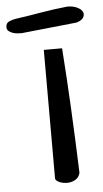

<svg xmlns="http://www.w3.org/2000/svg" viewBox="-136 -781 435 808"><g transform="rotate(-5 81.5 -376.5)"><path d="M142.6 -573.2Q151.4 -453.1 158.2 -317.9Q165 -182.6 169.9 -44.9Q165 -25.4 149.9 -16.6Q134.8 -7.8 117.2 -7.3Q99.6 -6.8 84.5 -12.7Q69.3 -18.6 65.4 -28.3V-573.2ZM-83 -682.6Q-83 -699.2 -68.8 -705.6Q-54.7 -711.9 -40 -713.9Q15.6 -721.7 68.8 -731Q122.1 -740.2 179.7 -746.1Q204.1 -746.1 221.2 -737.8Q238.3 -729.5 243.7 -718.3Q249 -707 242.2 -694.8Q235.4 -682.6 212.9 -675.8L-21.5 -651.4Q-29.3 -651.4 -40 -652.3Q-50.8 -653.3 -60.1 -656.7Q-69.3 -660.2 -76.2 -666Q-83 -671.9 -83 -682.6Z"/></g></svg>

Font: Architects Daughter-petzku
Style: Regular
Weight: 400
Designer: Kimberly Geswein
Foundry: Kimberly Geswein
Version: Version 1.000 2010 initial release